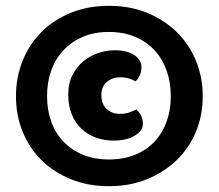

<svg xmlns="http://www.w3.org/2000/svg" viewBox="-20 -639 753 661"><path d="M35 -308Q35 -373 58 -430Q81 -487 123 -529Q165 -571 224 -595Q283 -619 355 -619Q427 -619 486 -595Q545 -571 588 -529Q631 -487 654.5 -430Q678 -373 678 -308Q678 -242 654.5 -185.5Q631 -129 588 -87.5Q545 -46 486 -22Q427 2 355 2Q283 2 224 -22Q165 -46 123 -87.5Q81 -129 58 -185.5Q35 -242 35 -308ZM355 -529Q305 -529 266 -512.5Q227 -496 199 -466.5Q171 -437 156.5 -396.5Q142 -356 142 -308Q142 -260 156.5 -220Q171 -180 199 -151Q227 -122 266 -106Q305 -90 355 -90Q405 -90 444.5 -106Q484 -122 511.5 -151Q539 -180 553.5 -220Q568 -260 568 -308Q568 -356 553.5 -396.5Q539 -437 511.5 -466.5Q484 -496 444.5 -512.5Q405 -529 355 -529ZM394 -373Q367 -373 348 -357Q329 -341 329 -312Q329 -281 347 -264Q365 -247 393 -247Q412 -247 425.5 -252Q439 -257 449 -262Q472 -242 472 -212Q472 -189 444 -172Q416 -155 371 -155Q338 -155 309.5 -165.5Q281 -176 260 -196Q239 -216 227 -245.5Q215 -275 215 -313Q215 -352 229.5 -380.5Q244 -409 267 -428Q290 -447 318.5 -456.5Q347 -466 375 -466Q417 -466 442 -449.5Q467 -433 467 -408Q467 -379 447 -359Q438 -364 424.5 -368.5Q411 -373 394 -373Z"/></svg>

Font: Baloo Paaji
Style: Regular
Weight: 400
Designer: Shuchita Grover and Ek Type
Foundry: Ek Type
Version: Version 1.443;PS 1.000;hotconv 16.6.51;makeotf.lib2.5.65220;